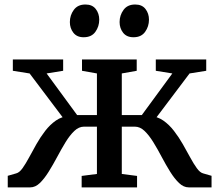

<svg xmlns="http://www.w3.org/2000/svg" viewBox="-20 -810 948 830"><path d="M13.5 0V-50L50 -60.5Q64 -64 77.5 -83Q91 -102 105.8 -129.5Q120.5 -157 137.5 -187Q154.5 -217 175.2 -244Q196 -271 221.5 -288.8Q247 -306.5 278.5 -308.5L281 -263L108 -492.5L35.5 -504V-553H253V-504L181.5 -492.5L313.5 -312.5H399V-492.5L334.5 -504V-553H571V-504L506.5 -492.5V-312.5H593L725 -492.5L653.5 -504V-553H871.5V-504L799.5 -492.5L626.5 -263L629 -308.5Q660.5 -306.5 686 -288.8Q711.5 -271 732.2 -244Q753 -217 770.2 -187Q787.5 -157 802.2 -129.5Q817 -102 830.8 -83Q844.5 -64 858 -60.5L894.5 -50V0H796Q773.5 0 753.8 -19Q734 -38 715.5 -67.8Q697 -97.5 679.2 -131.2Q661.5 -165 643 -195Q624.5 -225 605 -243.8Q585.5 -262.5 563 -262.5H506.5V-58L572.5 -49.5V0H333V-49.5L399 -58V-262.5H343Q321 -262.5 301.2 -243.8Q281.5 -225 263.2 -195Q245 -165 227 -131.2Q209 -97.5 190.5 -67.8Q172 -38 152.5 -19Q133 0 110.5 0ZM341 -649Q312.5 -649 297.2 -668.5Q282 -688 282 -714.5Q282 -744 299 -767.2Q316 -790.5 349 -790.5H350Q379 -790.5 394 -771Q409 -751.5 409 -725Q409 -695.5 392.2 -672.2Q375.5 -649 342 -649ZM556.5 -649Q527.5 -649 512.2 -668.5Q497 -688 497 -714.5Q497 -744 514 -767.2Q531 -790.5 564 -790.5H565Q594 -790.5 609 -771Q624 -751.5 624 -725Q624 -695.5 607.2 -672.2Q590.5 -649 557.5 -649Z"/></svg>

Font: Merriweather 24pt Medium
Style: Regular
Weight: 500
Designer: Eben Sorkin
Foundry: Eben Sorkin
Version: Version 2.100